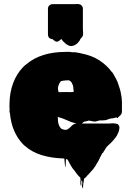

<svg xmlns="http://www.w3.org/2000/svg" viewBox="-20 -793 663 973"><path d="M402 137Q401 142 401 153Q401 164 398 159Q394 151 396.5 140.5Q399 130 394 122Q392 118 392 126.5Q392 135 392 143Q392 151 390 148Q386 138 387.5 127.5Q389 117 387 107Q382 103 377.5 98Q373 93 370 89Q366 84 363 79.5Q360 75 357 71Q349 63 342 51L330 30Q330 29 327 23.5Q324 18 322 16Q320 14 318 13Q314 13 314 16Q313 26 313 35.5Q313 45 311 55Q311 57 310 52Q309 47 309 44Q308 36 307.5 27Q307 18 306 10H300Q240 8 191 -7Q142 -22 107 -53L101 -58L94 -65Q68 -93 51.5 -131Q35 -169 30 -221Q29 -221 29 -223Q28 -225 28 -233Q28 -234 28.5 -235Q29 -236 29 -237Q28 -242 28 -247.5Q28 -253 28 -259V-266Q29 -326 47 -373Q65 -420 97 -453Q99 -454 99.5 -455Q100 -456 101 -457Q102 -458 105 -460.5Q108 -463 108 -463Q111 -466 113 -467Q187 -530 313 -530H334Q338 -530 339 -529Q348 -529 352 -528Q366 -529 373 -526Q378 -525 383 -524.5Q388 -524 393 -522Q445 -512 483 -487.5Q521 -463 546 -429Q551 -425 554 -419Q557 -413 560 -408L568 -394Q569 -391 570.5 -388.5Q572 -386 573 -383Q575 -380 576 -377Q577 -374 578 -371Q583 -357 587.5 -342Q592 -327 594 -312Q594 -308 595 -306Q597 -298 597 -290Q597 -282 598 -274V-228Q598 -214 586 -205Q583 -203 579 -199Q577 -194 575 -194Q575 -194 571 -198Q569 -198 565 -197Q561 -196 559 -195Q555 -194 552 -193.5Q549 -193 545 -193Q537 -192 530 -189Q523 -186 515 -184Q509 -183 502 -183Q495 -183 488 -183Q479 -182 471.5 -179Q464 -176 456 -177Q450 -178 444 -179.5Q438 -181 431 -182Q427 -181 423.5 -180Q420 -179 416 -178Q413 -177 410 -177Q407 -177 404 -175Q401 -173 395 -167H532Q536 -167 540.5 -167.5Q545 -168 550 -168H555Q561 -168 569 -166Q571 -166 572 -165.5Q573 -165 574 -165Q581 -162 584 -154Q586 -148 585 -144Q585 -137 582 -128L579 -120Q573 -104 563 -93Q559 -88 555 -83Q551 -78 546 -73Q542 -69 538 -65Q534 -61 529 -57L523 -51Q518 -46 514.5 -39.5Q511 -33 507 -27Q504 -24 503 -22Q505 -24 503 -20Q501 -16 499 -18Q497 -13 494.5 -9Q492 -5 488 3Q486 8 483.5 12.5Q481 17 479 22Q473 33 468 40Q467 43 465.5 45.5Q464 48 462 50L458 56Q457 57 456 59Q455 61 453 63Q447 70 441 76.5Q435 83 429 90L422 97Q420 100 417.5 103Q415 106 412 108Q408 112 406 112Q405 118 404.5 124.5Q404 131 402 137ZM277 -326H282Q295 -326 308 -326.5Q321 -327 334 -326L353 -327V-339Q352 -340 352 -341Q352 -345 351.5 -350Q351 -355 350 -359L344 -373Q343 -374 343 -374.5Q343 -375 342 -376Q337 -383 331 -385Q331 -386 328 -386H327Q320 -386 313 -385.5Q306 -385 299 -384Q297 -383 293.5 -382.5Q290 -382 287 -380Q286 -379 286 -378.5Q286 -378 285 -377Q283 -375 282 -372Q281 -369 279 -367Q273 -351 273.5 -344Q274 -337 277 -326ZM304 -136Q306 -135 316 -135Q322 -137 327.5 -141Q333 -145 337 -149L346 -158Q354 -164 358 -165Q362 -166 367 -167Q360 -169 353.5 -171Q347 -173 340 -175Q329 -179 318.5 -184Q308 -189 297 -193L277 -199Q275 -201 273 -201V-196Q273 -195 273.5 -187.5Q274 -180 274 -178Q275 -167 279.5 -156.5Q284 -146 292 -140L300 -137Q301 -136 304 -136ZM400 -646Q400 -638 401 -629.5Q402 -621 400 -613Q400 -611 398 -609Q397 -606 395 -603.5Q393 -601 390 -599Q384 -590 383.5 -589Q383 -588 385 -590Q387 -592 387 -592Q387 -592 381 -584Q370 -568 353 -562Q340 -557 327.5 -562.5Q315 -568 306 -578Q302 -581 299.5 -584Q297 -587 294 -591Q293 -592 292.5 -593.5Q292 -595 290 -595Q289 -595 288 -593.5Q287 -592 286 -591Q280 -587 278 -585Q268 -579 260.5 -583.5Q253 -588 246 -595H241Q240 -595 239.5 -595.5Q239 -596 238 -596Q223 -601 223 -619V-749Q223 -759 230 -765.5Q237 -772 247 -772H357Q362 -772 368 -772.5Q374 -773 379 -772Q388 -771 394 -764.5Q400 -758 400 -749Z"/></svg>

Font: Rubik Wet Paint
Style: Regular
Weight: 400
Designer: Hubert and Fischer, NaN
Foundry: Hubert and Fischer, NaN
Version: Version 2.200